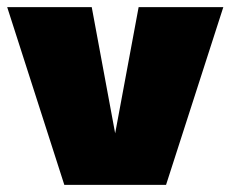

<svg xmlns="http://www.w3.org/2000/svg" viewBox="-30 -520 648 540"><path d="M359.9 -500H598.1L437 0H150.9L-9.8 -500H228L293.9 -145Z"/></svg>

Font: Work Sans Black
Style: Regular
Weight: 900
Designer: Wei Huang
Foundry: Wei Huang
Version: Version 2.012